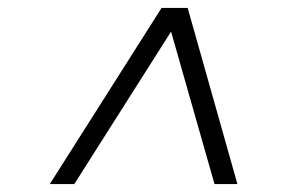

<svg xmlns="http://www.w3.org/2000/svg" viewBox="-20 -706 734 486"><path d="M106 -240 389 -686H455L581 -240H523L413 -626L168 -240Z"/></svg>

Font: Archivo Expanded ExtraLight
Style: Italic
Weight: 250
Width: 7
Italic angle: -10°
Designer: Hector Gatti
Foundry: Omnibus-Type
Version: Version 2.001